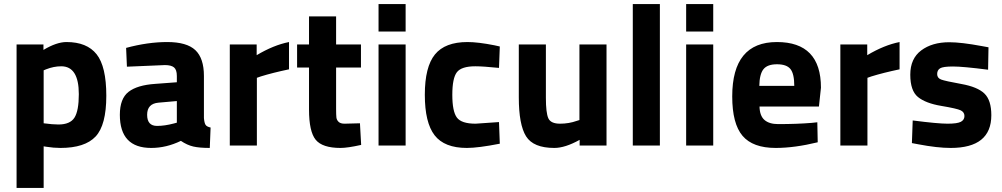

<svg xmlns="http://www.w3.org/2000/svg" viewBox="-20 -720 4960 950"><path d="M62 210V-500H195V-473Q260 -512 309 -512Q410 -512 458 -451.5Q506 -391 506 -246Q506 -101 453 -44.5Q400 12 279 12Q246 12 208 6L196 4V210ZM283 -392Q246 -392 208 -377L196 -372V-110Q241 -104 269 -104Q327 -104 348.5 -138Q370 -172 370 -254Q370 -392 283 -392Z M989 -344V-136Q991 -112 997 -102.5Q1003 -93 1022 -89L1018 12Q967 12 936.5 5Q906 -2 875 -23Q803 12 728 12Q573 12 573 -152Q573 -232 616 -265.5Q659 -299 748 -305L855 -313V-344Q855 -375 841 -386.5Q827 -398 796 -398L608 -390L604 -483Q711 -512 807.5 -512Q904 -512 946.5 -472Q989 -432 989 -344ZM764 -212Q708 -207 708 -152Q708 -97 757 -97Q795 -97 840 -109L855 -113V-220Z M1117 0V-500H1250V-447Q1334 -497 1410 -512V-377Q1329 -360 1271 -342L1251 -335V0Z M1766 -386H1643V-181Q1643 -151 1644.5 -138.5Q1646 -126 1655.5 -117Q1665 -108 1685 -108L1761 -110L1767 -3Q1700 12 1665 12Q1575 12 1542 -28.5Q1509 -69 1509 -178V-386H1450V-500H1509V-639H1643V-500H1766Z M1853 0V-500H1987V0ZM1853 -564V-700H1987V-564Z M2293 -512Q2345 -512 2426 -496L2453 -490L2449 -384Q2370 -392 2332 -392Q2263 -392 2240.5 -362.5Q2218 -333 2218 -251Q2218 -169 2240.5 -138.5Q2263 -108 2333 -108L2449 -116L2453 -9Q2346 12 2290 12Q2179 12 2130.5 -50.5Q2082 -113 2082 -251Q2082 -389 2132 -450.5Q2182 -512 2293 -512Z M2847 -500H2981V0H2848V-28Q2776 12 2723 12Q2619 12 2583 -45.5Q2547 -103 2547 -238V-500H2681V-236Q2681 -162 2693 -135Q2705 -108 2751 -108Q2795 -108 2834 -122L2847 -126Z M3111 0V-700H3245V0Z M3375 0V-500H3509V0ZM3375 -564V-700H3509V-564Z M3738 -193Q3739 -147 3762.5 -126.5Q3786 -106 3830 -106Q3923 -106 3996 -112L4024 -115L4026 -16Q3911 12 3818 12Q3705 12 3654 -48Q3603 -108 3603 -243Q3603 -512 3824 -512Q4042 -512 4042 -286L4032 -193ZM3910 -295Q3910 -355 3891 -378.5Q3872 -402 3824.5 -402Q3777 -402 3757.5 -377.5Q3738 -353 3737 -295Z M4138 0V-500H4271V-447Q4355 -497 4431 -512V-377Q4350 -360 4292 -342L4272 -335V0Z M4869 -375Q4745 -391 4695.5 -391Q4646 -391 4631.5 -382Q4617 -373 4617 -353.5Q4617 -334 4636.5 -326.5Q4656 -319 4736.5 -304.5Q4817 -290 4851 -257Q4885 -224 4885 -150Q4885 12 4684 12Q4618 12 4524 -6L4492 -12L4496 -124Q4620 -108 4668.5 -108Q4717 -108 4734.5 -117.5Q4752 -127 4752 -146Q4752 -165 4733.5 -174Q4715 -183 4637.5 -196Q4560 -209 4522 -240Q4484 -271 4484 -350.5Q4484 -430 4538 -470.5Q4592 -511 4677 -511Q4736 -511 4838 -492L4871 -486Z"/></svg>

Font: Titillium Web[RUS by Daymarius]
Style: Bold
Weight: 700
Designer: Cyrillization by Daymarius
Foundry: Cyrillization by Daymarius
Version: Version 1.002 September 11, 2018